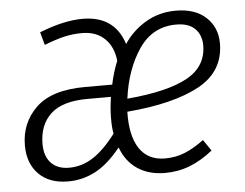

<svg xmlns="http://www.w3.org/2000/svg" viewBox="-44 -587 831 651"><g transform="rotate(-5 371.5 -261.5)"><path d="M399 -436Q427 -479 473 -506.5Q519 -534 576 -534Q642 -534 679 -499.5Q716 -465 716 -411Q716 -315 628.5 -267.5Q541 -220 383 -207Q381 -125 410 -81.5Q439 -38 497 -38Q533 -38 564 -50.5Q595 -63 630 -89L656 -51Q617 -20 577.5 -4.5Q538 11 493 11Q438 11 399.5 -14.5Q361 -40 343 -89Q300 -35 256 -12Q212 11 163 11Q99 11 63 -25.5Q27 -62 27 -123Q27 -200 80.5 -251.5Q134 -303 248 -303H340Q349 -346 364 -382Q359 -430 330 -458Q301 -486 253 -486Q221 -486 191.5 -479Q162 -472 124 -457L112 -501Q195 -534 259 -534Q368 -534 399 -436ZM387 -251Q525 -263 592 -300Q659 -337 659 -409Q659 -444 637.5 -465.5Q616 -487 574 -487Q493 -487 446.5 -418.5Q400 -350 387 -251ZM252 -262Q167 -262 127 -225Q87 -188 87 -123Q87 -81 109 -58Q131 -35 170 -35Q213 -35 251 -59Q289 -83 330 -137Q326 -156 326 -188Q326 -222 332 -262Z"/></g></svg>

Font: Fira Sans Condensed Light
Style: Italic
Weight: 300
Width: 3
Italic angle: -8°
Designer: Carrois Corporate & Edenspiekermann AG
Foundry: Carrois Corporate GbR & Edenspiekermann AG
Version: Version 4.203